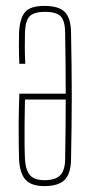

<svg xmlns="http://www.w3.org/2000/svg" viewBox="-20 -625 310 650"><path d="M130.5 -605Q179.5 -605 199.8 -584Q220 -563 220.5 -515Q221.5 -461.5 222.2 -407.8Q223 -354 223 -300.5Q223 -247 222.2 -193.2Q221.5 -139.5 220.5 -86Q220 -37.5 199 -16.2Q178 5 130.5 5Q86.5 5 66.8 -16.2Q47 -37.5 44.5 -86Q44 -104 43.5 -135Q43 -166 43.2 -209.5Q43.5 -253 45.5 -308H202.5Q202.5 -354.5 202 -404Q201.5 -453.5 200.5 -515Q200 -556.5 184.2 -570.8Q168.5 -585 132.5 -585Q96.5 -585 81.2 -570.8Q66 -556.5 64.5 -515Q64 -492.5 64 -467Q64 -441.5 65.5 -409H45.5Q44 -441.5 44 -467.5Q44 -493.5 44.5 -515Q47 -563 64.8 -584Q82.5 -605 130.5 -605ZM202.5 -288H64.5Q63.5 -243.5 63.2 -204.8Q63 -166 63.2 -135.5Q63.5 -105 64.5 -86Q67 -48 82 -31.5Q97 -15 130.5 -15Q167.5 -15 183.8 -31.5Q200 -48 200.5 -86Q201.5 -145.5 202 -194Q202.5 -242.5 202.5 -288Z"/></svg>

Font: Big Shoulders Display SC Thin
Style: Regular
Weight: 100
Designer: Patric King
Foundry: XO Type Co
Version: Version 2.002